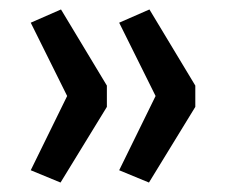

<svg xmlns="http://www.w3.org/2000/svg" viewBox="-20 -469 493 406"><path d="M108 -83 45 -109 122 -266 45 -421 109 -449 206 -288V-243ZM295 -83 232 -109 309 -266 232 -421 296 -449 393 -288V-243Z"/></svg>

Font: Nunito Sans 12pt ExtraLight 12pt Medium
Style: Regular
Weight: 500
Version: Version 3.101;gftools[0.9.27]